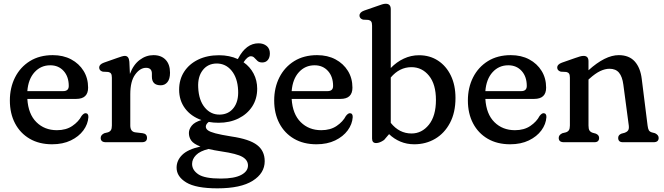

<svg xmlns="http://www.w3.org/2000/svg" viewBox="-20 -757 3532 1022"><path d="M449 -290.5Q449 -230.5 385.5 -230.5H125.5Q130.5 -149.5 173.8 -106.8Q217 -64 283 -64Q332 -64 365.2 -86.8Q398.5 -109.5 414 -139.5Q425.5 -154.5 435.5 -154.5Q451 -154 450.5 -133.5Q448 -96 423.8 -63Q399.5 -30 357 -9.5Q314.5 11 257.5 11Q188.5 11 138 -18.5Q87.5 -48 60 -100.5Q32.5 -153 32.5 -222Q32.5 -290.5 60.2 -345.2Q88 -400 139.2 -431.8Q190.5 -463.5 261 -463.5Q316.5 -463.5 358.8 -441Q401 -418.5 425 -379.5Q449 -340.5 449 -290.5ZM247.5 -409.5Q197.5 -409.5 164 -372.8Q130.5 -336 125.5 -272H316.5Q346 -272 346 -299.5Q346 -349 318.8 -379.2Q291.5 -409.5 247.5 -409.5Z M668.5 -428.5 671.5 -363.5Q690 -413 723.8 -438.2Q757.5 -463.5 797 -463.5Q838 -463.5 861.5 -439Q885 -414.5 885 -370Q885 -336.5 871.2 -319.8Q857.5 -303 835.5 -303Q788.5 -303 788.5 -349V-365Q788.5 -396 757.5 -396Q725.5 -396 699.5 -360.2Q673.5 -324.5 673.5 -255.5V-89Q673.5 -56 700.5 -52.5L739 -48Q762.5 -45 762.5 -23Q762.5 0 735 0H543.5Q516 0 516 -23Q516 -39 535.5 -48L554 -52.5Q565 -56 570.2 -64Q575.5 -72 575.5 -89V-343.5Q575.5 -359 570.8 -365.5Q566 -372 556 -374L527 -375.5Q508 -381 508 -397Q508 -414.5 533 -423.5L604 -448.5Q618 -453.5 628 -456.5Q638 -459.5 644.5 -459.5Q666 -459.5 668.5 -428.5Z M1212 -30.5Q1307.5 -16.5 1348.2 14.8Q1389 46 1389 101Q1389 165 1325.2 205.2Q1261.5 245.5 1137.5 245.5Q1023 245.5 971.5 214.2Q920 183 920 135.5Q920 97 949.8 67.5Q979.5 38 1047 23Q1010.5 9 998 -8.8Q985.5 -26.5 985.5 -49Q985.5 -69 1000.5 -88Q1015.5 -107 1052 -118Q996 -138 964.8 -180.2Q933.5 -222.5 933.5 -279.5Q933.5 -334 960.2 -375.2Q987 -416.5 1035 -439.8Q1083 -463 1146 -463Q1201.5 -463 1246 -442.5L1248.5 -447Q1290.5 -526.5 1356 -526.5Q1382.5 -526.5 1399.5 -512.2Q1416.5 -498 1416.5 -473Q1416.5 -451 1405.8 -437.8Q1395 -424.5 1376 -424.5Q1359.5 -424.5 1350.5 -432.8Q1341.5 -441 1334.2 -449.2Q1327 -457.5 1315 -457.5Q1297.5 -457.5 1276.5 -425.5Q1311 -401.5 1330 -365Q1349 -328.5 1349 -285Q1349 -231 1322.5 -190.2Q1296 -149.5 1249.5 -126.5Q1203 -103.5 1143.5 -103.5Q1116 -103.5 1091 -108Q1075.5 -96 1075.5 -83Q1075.5 -72 1086.5 -63.5Q1097.5 -55 1126.8 -47.2Q1156 -39.5 1212 -30.5ZM1132 -419Q1085.5 -418 1058.8 -383Q1032 -348 1035 -291.5Q1038 -223.5 1070 -184.8Q1102 -146 1150.5 -147Q1197 -148 1223.8 -183Q1250.5 -218 1247.5 -276.5Q1244.5 -342 1212.8 -380.8Q1181 -419.5 1132 -419ZM1002.5 115.5Q1002.5 148.5 1036 171Q1069.5 193.5 1155.5 193.5Q1227.5 193.5 1263.8 174.2Q1300 155 1300 124Q1300 95.5 1270.5 78.2Q1241 61 1159 49Q1119 43 1090 36Q1044.5 47 1023.5 68.5Q1002.5 90 1002.5 115.5Z M1856 -290.5Q1856 -230.5 1792.5 -230.5H1532.5Q1537.5 -149.5 1580.8 -106.8Q1624 -64 1690 -64Q1739 -64 1772.2 -86.8Q1805.5 -109.5 1821 -139.5Q1832.5 -154.5 1842.5 -154.5Q1858 -154 1857.5 -133.5Q1855 -96 1830.8 -63Q1806.5 -30 1764 -9.5Q1721.5 11 1664.5 11Q1595.5 11 1545 -18.5Q1494.5 -48 1467 -100.5Q1439.5 -153 1439.5 -222Q1439.5 -290.5 1467.2 -345.2Q1495 -400 1546.2 -431.8Q1597.5 -463.5 1668 -463.5Q1723.5 -463.5 1765.8 -441Q1808 -418.5 1832 -379.5Q1856 -340.5 1856 -290.5ZM1654.5 -409.5Q1604.5 -409.5 1571 -372.8Q1537.5 -336 1532.5 -272H1723.5Q1753 -272 1753 -299.5Q1753 -349 1725.8 -379.2Q1698.5 -409.5 1654.5 -409.5Z M2060 -708V-395Q2091.5 -427.5 2129.8 -445.2Q2168 -463 2210.5 -463Q2267.5 -463 2311.2 -434.5Q2355 -406 2379.8 -354.8Q2404.5 -303.5 2404.5 -235.5Q2404.5 -158 2375.2 -102.8Q2346 -47.5 2296.2 -18.2Q2246.5 11 2185 11Q2145.5 11 2111.5 -3.2Q2077.5 -17.5 2051 -43L2024.5 -12Q2001 4.5 1982 4.5Q1960.5 4.5 1960.5 -19.5V-620.5Q1960.5 -636 1955.8 -642.5Q1951 -649 1941 -651L1912 -652.5Q1893.5 -658.5 1893.5 -674Q1893.5 -691.5 1918 -700.5L1988.5 -725Q2004 -730.5 2014.2 -733.8Q2024.5 -737 2033.5 -737Q2060 -737 2060 -708ZM2170 -399.5Q2106.5 -399.5 2060 -344.5V-103Q2105 -46.5 2170.5 -46.5Q2225.5 -46.5 2263 -93.2Q2300.5 -140 2300.5 -225Q2300.5 -308.5 2263.5 -354Q2226.5 -399.5 2170 -399.5Z M2887 -290.5Q2887 -230.5 2823.5 -230.5H2563.5Q2568.5 -149.5 2611.8 -106.8Q2655 -64 2721 -64Q2770 -64 2803.2 -86.8Q2836.5 -109.5 2852 -139.5Q2863.5 -154.5 2873.5 -154.5Q2889 -154 2888.5 -133.5Q2886 -96 2861.8 -63Q2837.5 -30 2795 -9.5Q2752.5 11 2695.5 11Q2626.5 11 2576 -18.5Q2525.5 -48 2498 -100.5Q2470.5 -153 2470.5 -222Q2470.5 -290.5 2498.2 -345.2Q2526 -400 2577.2 -431.8Q2628.5 -463.5 2699 -463.5Q2754.5 -463.5 2796.8 -441Q2839 -418.5 2863 -379.5Q2887 -340.5 2887 -290.5ZM2685.5 -409.5Q2635.5 -409.5 2602 -372.8Q2568.5 -336 2563.5 -272H2754.5Q2784 -272 2784 -299.5Q2784 -349 2756.8 -379.2Q2729.5 -409.5 2685.5 -409.5Z M3112.5 -431V-383Q3201.5 -463.5 3273.5 -463.5Q3328.5 -463.5 3358.8 -429.8Q3389 -396 3396 -336.5L3427 -89Q3429 -72 3433.5 -64Q3438 -56 3449 -52.5L3466.5 -48Q3486 -38.5 3486 -23Q3486 0 3459 0H3295.5Q3270.5 0 3270.5 -23Q3270.5 -38.5 3287.5 -45.5L3306 -50.5Q3317 -54.5 3323 -62.5Q3329 -70.5 3327 -88.5L3298 -306.5Q3292.5 -349 3275 -370Q3257.5 -391 3224.5 -391Q3201 -391 3175 -378.8Q3149 -366.5 3118 -338.5L3112.5 -333.5V-89Q3112.5 -71 3117.5 -62.8Q3122.5 -54.5 3134 -50.5L3152 -45.5Q3169 -38 3169 -23Q3169 0 3144 0H2981.5Q2954 0 2954 -23Q2954 -39 2973.5 -48L2992 -52.5Q3003 -56 3008.2 -64Q3013.5 -72 3013.5 -89V-343.5Q3013.5 -359 3008.8 -365.5Q3004 -372 2994 -374L2965 -375.5Q2946 -381.5 2946 -397Q2946 -414.5 2971 -423.5L3041 -448Q3056.5 -453.5 3067 -456.5Q3077.5 -459.5 3086.5 -459.5Q3112.5 -459.5 3112.5 -431Z"/></svg>

Font: Fraunces 72pt SuperSoft
Style: Regular
Weight: 400
Version: Version 1.000;[b76b70a41]